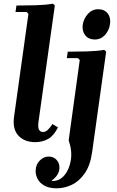

<svg xmlns="http://www.w3.org/2000/svg" viewBox="-20 -760 636 1040"><path d="M264 -88 294 -70Q271 -24 240 -7Q209 10 171 10Q113 10 80 -25Q47 -60 56 -127L134 -685L124 -695H64L69 -730Q116 -730 171.5 -731.5Q227 -733 267 -740L277 -730L189 -104Q184 -69 191.5 -57Q199 -45 212 -45Q227 -45 239.5 -57Q252 -69 264 -88ZM545 -490 555 -480 479 64Q469 136 439 179Q409 222 369 241Q329 260 287 260Q247 260 221.5 246Q196 232 184.5 210.5Q173 189 173 167Q173 133 194.5 110.5Q216 88 244 88Q269 88 285.5 105Q302 122 302 148Q302 170 289.5 188.5Q277 207 259 218Q263 220 267 220Q303 220 329 189.5Q355 159 363.5 108.5Q372 58 352 0L412 -435L402 -445H342L347 -480Q394 -480 449.5 -481.5Q505 -483 545 -490ZM493 -546Q460 -546 442 -568.5Q424 -591 428 -625Q433 -659 456 -684.5Q479 -710 512 -710Q545 -710 563 -687.5Q581 -665 576 -631Q572 -597 549.5 -571.5Q527 -546 493 -546Z"/></svg>

Font: Brygada 1918
Style: Italic
Weight: 400
Italic angle: -8°
Designer: Mateusz Machalski | Borys Kosmynka | Przemek Hoffer
Foundry: NIEPODLEGLA 2018
Version: Version 3.006